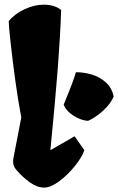

<svg xmlns="http://www.w3.org/2000/svg" viewBox="-20 -808 516 837"><path d="M37.1 -104.5Q37.1 -113.3 39.1 -121.6L72.8 -295.9Q59.6 -363.8 47.1 -454.3Q34.7 -544.9 26.4 -620.4Q18.1 -695.8 18.1 -712.9V-715.8Q42 -746.1 85.2 -766.8Q128.4 -787.6 170.9 -787.6Q217.8 -787.6 246.6 -764.6Q242.7 -650.4 232.2 -514.2Q221.7 -377.9 199.7 -153.3L305.2 -213.9L347.7 -153.3Q338.4 -124.5 307.4 -85.4Q276.4 -46.4 238.8 -18.3Q201.2 9.8 172.4 9.8Q142.1 9.8 109.9 -13.2Q77.6 -36.1 51.3 -67.4Q44.4 -75.2 40.8 -83.7Q37.1 -92.3 37.1 -104.5ZM363.8 -281.2Q396.5 -295.4 429.2 -325.2Q461.9 -355 475.6 -387.2Q467.3 -425.8 440.7 -449.5Q414.1 -473.1 379.6 -483.2Q345.2 -493.2 311 -493.2Q303.7 -468.8 295.4 -446.8Q287.1 -424.8 281 -409.4Q274.9 -394 272 -387.2L257.8 -352.1Q262.2 -336.9 278.6 -321Q294.9 -305.2 317.9 -293.9Q340.8 -282.7 363.8 -281.2Z"/></svg>

Font: Fruktur
Style: Regular
Weight: 400
Designer: Viktoriya Grabowska
Foundry: Viktoriya Grabowska
Version: Version 1.004; ttfautohint (v1.4.1)